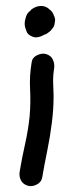

<svg xmlns="http://www.w3.org/2000/svg" viewBox="-20 -583 265 642"><path d="M45.9 -9.8Q53.7 -56.6 64 -102.1Q74.2 -147.5 79.1 -194.3Q83 -240.2 80.6 -284.7Q78.1 -329.1 85.9 -375Q87.9 -390.6 104 -398.4Q120.1 -406.2 133.8 -402.3Q150.4 -397.5 156.7 -383.8Q163.1 -370.1 161.1 -354.5Q157.2 -332 157.7 -308.6Q158.2 -285.2 159.2 -261.7Q159.2 -216.8 153.3 -171.9Q147.5 -125 138.2 -80.1Q128.9 -35.2 121.1 10.7Q118.2 26.4 102.5 34.2Q86.9 42 73.2 38.1Q56.6 33.2 49.8 19.5Q43 5.9 45.9 -9.8ZM92.8 -459Q85.9 -460.9 79.1 -465.3Q72.3 -469.7 69.3 -476.6Q66.4 -484.4 64.5 -490.2Q62.5 -496.1 62.5 -503.9Q62.5 -512.7 65.4 -521.5Q69.3 -539.1 81.1 -546.9Q85 -552.7 91.8 -555.7Q102.5 -562.5 116.2 -563Q129.9 -563.5 140.6 -555.7Q145.5 -551.8 150.4 -547.4Q155.3 -543 158.2 -536.1Q160.2 -531.2 162.6 -525.4Q165 -519.5 164.1 -513.7Q163.1 -506.8 162.1 -501Q161.1 -495.1 157.2 -490.2Q152.3 -483.4 149.4 -480.5Q146.5 -477.5 139.6 -472.7Q135.7 -468.8 127.9 -466.8Q107.4 -455.1 92.8 -459Z"/></svg>

Font: Schoolbell
Style: Regular
Weight: 400
Designer: Font Diner, Inc
Foundry: Font Diner, Inc
Version: Version 1.001